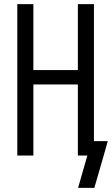

<svg xmlns="http://www.w3.org/2000/svg" viewBox="-20 -755 543 932"><path d="M359 157 404 0H358V-345H142V0H64V-735H142V-415H358V-735H436V-70H503L494 -37L438 157Z"/></svg>

Font: Iosevka MaddieWtf
Style: Regular
Weight: 400
Monospace: yes
Designer: Belleve Invis
Foundry: Belleve Invis
Version: Version 31.3.0; ttfautohint (v1.8.3)